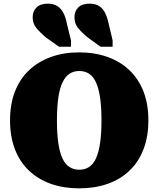

<svg xmlns="http://www.w3.org/2000/svg" viewBox="-20 -1015 868 1052"><path d="M575 -887 597 -794V-759H531L463 -808Q426 -838 407 -862.5Q388 -887 388 -921Q388 -953 408.5 -974Q429 -995 471 -995Q503 -995 523.5 -981.5Q544 -968 556 -944Q568 -920 575 -887ZM346 -887 369 -794V-759H303L234 -808Q198 -838 178.5 -862.5Q159 -887 159 -921Q159 -953 180 -974Q201 -995 243 -995Q274 -995 294.5 -981.5Q315 -968 327.5 -944Q340 -920 346 -887ZM414 17Q329 17 259.5 -7.5Q190 -32 139.5 -79.5Q89 -127 62 -196.5Q35 -266 35 -355Q35 -445 62 -514Q89 -583 139.5 -630.5Q190 -678 259.5 -703Q329 -728 414 -728Q499 -728 569 -703Q639 -678 689 -630.5Q739 -583 766 -514Q793 -445 793 -355Q793 -266 766 -196.5Q739 -127 689 -79.5Q639 -32 569 -7.5Q499 17 414 17ZM414 -85Q445 -85 468 -100Q491 -115 506 -147.5Q521 -180 528.5 -231.5Q536 -283 536 -355Q536 -428 528.5 -479.5Q521 -531 506 -563.5Q491 -596 468 -611Q445 -626 414 -626Q384 -626 361 -611Q338 -596 322.5 -563.5Q307 -531 299.5 -479.5Q292 -428 292 -355Q292 -283 299.5 -231.5Q307 -180 322 -147.5Q337 -115 360.5 -100Q384 -85 414 -85Z"/></svg>

Font: Roboto Serif Black
Style: Regular
Weight: 900
Designer: Greg Gazdowicz
Foundry: Commercial Type
Version: Version 1.008